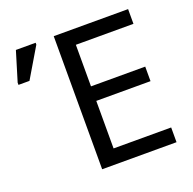

<svg xmlns="http://www.w3.org/2000/svg" viewBox="-126 -841 972 968"><g transform="rotate(-20 360.0 -357.0)"><path d="M660 0H261V-714H660V-635H351V-412H642V-334H351V-79H660ZM10 -544V-556L58 -714H164V-704L69 -544Z"/></g></svg>

Font: RS Noto Sans
Style: Regular
Weight: 400
Designer: Monotype Design Team
Foundry: Monotype Imaging Inc.
Version: Version 3.10